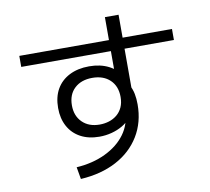

<svg xmlns="http://www.w3.org/2000/svg" viewBox="-91 -922 1183 1080"><g transform="rotate(-10 500.0 -382.5)"><path d="M273 -15Q366 -21 439 -56Q512 -91 553.5 -147.5Q595 -204 595 -275V-298L633 -283Q626 -256 607.5 -234Q589 -212 561.5 -196Q534 -180 500 -171Q466 -162 430 -162Q368 -162 322.5 -186.5Q277 -211 252.5 -256Q228 -301 228 -361Q228 -424 253.5 -468.5Q279 -513 327 -537.5Q375 -562 440 -562Q504 -562 552 -537.5Q600 -513 630 -467L576 -447V-819H654V-375L647 -418Q661 -392 666.5 -364.5Q672 -337 672 -304Q672 -202 624 -123.5Q576 -45 489 1Q402 47 285 54ZM443 -229Q471 -229 496.5 -237Q522 -245 542 -261.5Q562 -278 573.5 -303Q585 -328 585 -362Q585 -423 547.5 -459Q510 -495 446 -495Q383 -495 345 -459.5Q307 -424 307 -362Q307 -302 344 -265.5Q381 -229 443 -229ZM64 -625V-688H936V-625Z"/></g></svg>

Font: M PLUS 1 Thin
Style: Regular
Weight: 400
Version: Version 1.001